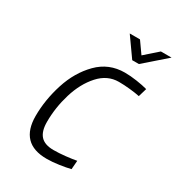

<svg xmlns="http://www.w3.org/2000/svg" viewBox="-217 -1060 1101 1201"><g transform="rotate(30 333.0 -459.5)"><path d="M112 -188Q112 -304 150 -423Q188 -542 267 -622Q346 -702 461 -702Q501 -702 548 -695Q595 -688 627 -679L609 -618Q581 -624 538 -628.5Q495 -633 457 -633Q375 -633 314.5 -566Q254 -499 223 -397Q192 -295 192 -192Q192 -124 221.5 -91.5Q251 -59 315 -59Q355 -59 400.5 -64Q446 -69 478 -75L473 -12Q441 -4 393 3Q345 10 305 10Q208 10 160 -40Q112 -90 112 -188ZM364 -929H438L496 -847L589 -929H666L509 -792H461Z"/></g></svg>

Font: Cairo
Style: Italic
Weight: 400
Italic angle: -13°
Designer: Mohamed Gaber, Accademia di Belle Arti di Urbino and others
Foundry: Kief Type Foundry, Accademia di Belle Arti di Urbino and others
Version: Version 3.011